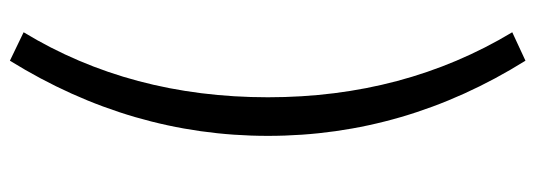

<svg xmlns="http://www.w3.org/2000/svg" viewBox="-358 -500 1055 378"><g transform="rotate(90 169.0 -310.5)"><path d="M43 170Q171 -41 171 -311Q171 -579 43 -792L99 -818Q247 -581 247 -311Q247 -42 99 197Z"/></g></svg>

Font: Noto Sans Tobesmart edit
Style: Regular
Weight: 400
Designer: Ryoko NISHIZUKA  (kana & ideographs); Paul D. Hunt (Latin, Greek & Cyrillic); Wenlong ZHANG  (bopomofo); Sandoll Communi
Foundry: Adobe Systems Incorporated
Version: Version 1.005 Oct 7, 2021